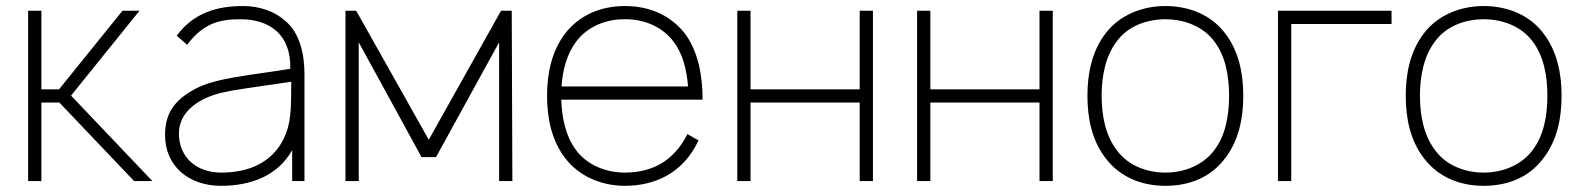

<svg xmlns="http://www.w3.org/2000/svg" viewBox="-20 -598 5218 634"><path d="M116.7 -259.4H176L422.9 0H483.3L214.6 -282.3L440.6 -562.5H384.4L175 -303.1H116.7V-562.5H72.9V0H116.7Z M985.4 0V-352.1C985.4 -415.6 971.9 -487.5 921.9 -529.2C887.5 -560.4 836.5 -578.1 783.3 -578.1C699 -578.1 620.8 -557.3 563.5 -480.2L597.9 -450C654.2 -526 712.5 -534.4 775 -534.4C866.7 -534.4 941.7 -486.5 938.5 -370.8C796.9 -347.9 691.7 -340.6 624 -304.2C554.2 -266.7 525 -221.9 525 -152.1C525 -47.9 605.2 15.6 709.4 15.6C810.4 15.6 897.9 -18.8 944.8 -102.1V0ZM916.7 -139.6C879.2 -63.5 805.2 -28.1 710.4 -28.1C629.2 -28.1 570.8 -78.1 570.8 -157.3C570.8 -229.2 636.5 -276 720.8 -293.8C746.9 -300 818.8 -310.4 941.7 -328.1C941.7 -234.4 940.6 -188.5 916.7 -139.6Z M1634.4 -562.5 1395.8 -136.5 1156.2 -562.5H1120.8V0H1164.6V-458.3L1371.9 -79.2H1419.8L1628.1 -458.3V0H1671.9L1669.8 -562.5Z M2165.6 -59.4C2129.2 -37.5 2087.5 -28.1 2043.8 -28.1C1980.2 -28.1 1918.8 -53.1 1882.3 -102.1C1847.9 -147.9 1835.4 -208.3 1833.3 -268.8H2300C2300 -349 2285.4 -429.2 2240.6 -488.5C2192.7 -549 2122.9 -578.1 2043.8 -578.1C1964.6 -578.1 1894.8 -549 1846.9 -488.5C1800 -427.1 1786.5 -352.1 1786.5 -281.2C1786.5 -211.5 1800 -135.4 1846.9 -75C1892.7 -15.6 1965.6 15.6 2043.8 15.6C2092.7 15.6 2140.6 5.2 2183.3 -18.8C2225 -42.7 2261.5 -80.2 2286.5 -134.4L2250 -155.2C2228.1 -111.5 2199 -80.2 2165.6 -59.4ZM1882.3 -460.4C1918.8 -509.4 1980.2 -535.4 2043.8 -534.4C2106.2 -535.4 2167.7 -509.4 2204.2 -460.4C2234.4 -420.8 2246.9 -370.8 2252.1 -312.5H1834.4C1837.5 -366.7 1852.1 -419.8 1882.3 -460.4Z M2818.8 -562.5V-303.1H2458.3V-562.5H2414.6V0H2458.3V-259.4H2818.8V0H2862.5V-562.5Z M3412.5 -562.5V-303.1H3052.1V-562.5H3008.3V0H3052.1V-259.4H3412.5V0H3456.3V-562.5Z M3828.1 15.6C3908.3 15.6 3978.1 -12.5 4025 -75C4071.9 -135.4 4085.4 -210.4 4085.4 -282.3C4085.4 -352.1 4071.9 -428.1 4025 -488.5C3979.2 -549 3906.3 -578.1 3828.1 -578.1C3747.9 -578.1 3675 -545.8 3631.3 -488.5C3584.4 -428.1 3570.8 -352.1 3570.8 -282.3C3570.8 -210.4 3584.4 -135.4 3631.3 -75C3678.1 -13.5 3749 15.6 3828.1 15.6ZM4038.5 -282.3C4038.5 -216.7 4027.1 -151 3989.6 -102.1C3953.1 -53.1 3891.7 -28.1 3828.1 -28.1C3764.6 -28.1 3703.1 -53.1 3667.7 -102.1C3630.2 -151 3617.7 -216.7 3617.7 -282.3C3617.7 -345.8 3630.2 -412.5 3667.7 -461.5C3703.1 -510.4 3764.6 -534.4 3828.1 -534.4C3891.7 -534.4 3953.1 -510.4 3989.6 -461.5C4027.1 -412.5 4038.5 -345.8 4038.5 -282.3Z M4575 -562.5H4200V0H4243.8V-518.8H4575Z M4879.2 15.6C4959.4 15.6 5029.2 -12.5 5076 -75C5122.9 -135.4 5136.5 -210.4 5136.5 -282.3C5136.5 -352.1 5122.9 -428.1 5076 -488.5C5030.2 -549 4957.3 -578.1 4879.2 -578.1C4799 -578.1 4726 -545.8 4682.3 -488.5C4635.4 -428.1 4621.9 -352.1 4621.9 -282.3C4621.9 -210.4 4635.4 -135.4 4682.3 -75C4729.2 -13.5 4800 15.6 4879.2 15.6ZM5089.6 -282.3C5089.6 -216.7 5078.1 -151 5040.6 -102.1C5004.2 -53.1 4942.7 -28.1 4879.2 -28.1C4815.6 -28.1 4754.2 -53.1 4718.8 -102.1C4681.3 -151 4668.8 -216.7 4668.8 -282.3C4668.8 -345.8 4681.3 -412.5 4718.8 -461.5C4754.2 -510.4 4815.6 -534.4 4879.2 -534.4C4942.7 -534.4 5004.2 -510.4 5040.6 -461.5C5078.1 -412.5 5089.6 -345.8 5089.6 -282.3Z"/></svg>

Font: Manrope Thin
Style: Regular
Weight: 100
Width: 4
Designer: Michael Sharanda
Foundry: Michael Sharanda
Version: Version 2.000;PS 002.000;hotconv 1.0.88;makeotf.lib2.5.64775